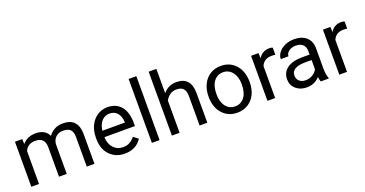

<svg xmlns="http://www.w3.org/2000/svg" viewBox="-36 -1429 4025 2117"><g transform="rotate(-20 1976.0 -370.0)"><path d="M153.3 -528.3 155.8 -469.7Q213.9 -538.1 312.5 -538.1Q423.3 -538.1 463.4 -453.1Q489.7 -491.2 532 -514.6Q574.2 -538.1 631.8 -538.1Q805.7 -538.1 808.6 -354V0H718.3V-348.6Q718.3 -405.3 692.4 -433.3Q666.5 -461.4 605.5 -461.4Q555.2 -461.4 522 -431.4Q488.8 -401.4 483.4 -350.6V0H392.6V-346.2Q392.6 -461.4 279.8 -461.4Q190.9 -461.4 158.2 -385.7V0H67.9V-528.3Z M1164.1 9.8Q1056.6 9.8 989.3 -60.8Q921.9 -131.3 921.9 -249.5V-266.1Q921.9 -344.7 951.9 -406.5Q981.9 -468.3 1035.9 -503.2Q1089.8 -538.1 1152.8 -538.1Q1255.9 -538.1 1313 -470.2Q1370.1 -402.3 1370.1 -275.9V-238.3H1012.2Q1014.2 -160.2 1057.9 -112.1Q1101.6 -64 1168.9 -64Q1216.8 -64 1250 -83.5Q1283.2 -103 1308.1 -135.3L1363.3 -92.3Q1296.9 9.8 1164.1 9.8ZM1152.8 -463.9Q1098.1 -463.9 1061 -424.1Q1023.9 -384.3 1015.1 -312.5H1279.8V-319.3Q1275.9 -388.2 1242.7 -426Q1209.5 -463.9 1152.8 -463.9Z M1572.8 0H1482.4V-750H1572.8Z M1807.6 -464.4Q1867.7 -538.1 1963.9 -538.1Q2131.3 -538.1 2132.8 -349.1V0H2042.5V-349.6Q2042 -406.7 2016.4 -434.1Q1990.7 -461.4 1936.5 -461.4Q1892.6 -461.4 1859.4 -438Q1826.2 -414.6 1807.6 -376.5V0H1717.3V-750H1807.6Z M2244.1 -269Q2244.1 -346.7 2274.7 -408.7Q2305.2 -470.7 2359.6 -504.4Q2414.1 -538.1 2483.9 -538.1Q2591.8 -538.1 2658.4 -463.4Q2725.1 -388.7 2725.1 -264.6V-258.3Q2725.1 -181.2 2695.6 -119.9Q2666 -58.6 2611.1 -24.4Q2556.2 9.8 2484.9 9.8Q2377.4 9.8 2310.8 -64.9Q2244.1 -139.6 2244.1 -262.7ZM2335 -258.3Q2335 -170.4 2375.7 -117.2Q2416.5 -64 2484.9 -64Q2553.7 -64 2594.2 -117.9Q2634.8 -171.9 2634.8 -269Q2634.8 -356 2593.5 -409.9Q2552.2 -463.9 2483.9 -463.9Q2417 -463.9 2376 -410.6Q2335 -357.4 2335 -258.3Z M3093.8 -447.3Q3073.2 -450.7 3049.3 -450.7Q2960.4 -450.7 2928.7 -375V0H2838.4V-528.3H2926.3L2927.7 -467.3Q2972.2 -538.1 3053.7 -538.1Q3080.1 -538.1 3093.8 -531.2Z M3463.9 0Q3456.1 -15.6 3451.2 -55.7Q3388.2 9.8 3300.8 9.8Q3222.7 9.8 3172.6 -34.4Q3122.6 -78.6 3122.6 -146.5Q3122.6 -229 3185.3 -274.7Q3248 -320.3 3361.8 -320.3H3449.7V-361.8Q3449.7 -409.2 3421.4 -437.3Q3393.1 -465.3 3337.9 -465.3Q3289.6 -465.3 3256.8 -440.9Q3224.1 -416.5 3224.1 -381.8H3133.3Q3133.3 -421.4 3161.4 -458.3Q3189.5 -495.1 3237.5 -516.6Q3285.6 -538.1 3343.3 -538.1Q3434.6 -538.1 3486.3 -492.4Q3538.1 -446.8 3540 -366.7V-123.5Q3540 -50.8 3558.6 -7.8V0ZM3314 -68.8Q3356.4 -68.8 3394.5 -90.8Q3432.6 -112.8 3449.7 -147.9V-256.3H3378.9Q3212.9 -256.3 3212.9 -159.2Q3212.9 -116.7 3241.2 -92.8Q3269.5 -68.8 3314 -68.8Z M3937 -447.3Q3916.5 -450.7 3892.6 -450.7Q3803.7 -450.7 3772 -375V0H3681.6V-528.3H3769.5L3771 -467.3Q3815.4 -538.1 3897 -538.1Q3923.3 -538.1 3937 -531.2Z"/></g></svg>

Font: Vazir FD-UI
Style: Regular-FD-UI
Weight: 400
Designer: Saber Rastikerdar
Foundry: Saber Rastikerdar
Version: Version 30.1.0